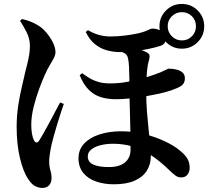

<svg xmlns="http://www.w3.org/2000/svg" viewBox="-20 -867 1040 955"><path d="M773.2 -736.3Q773.2 -782.5 805.8 -815Q838.4 -847.4 884.6 -847.4Q930.8 -847.4 963.2 -815Q995.7 -782.5 995.7 -736.3Q995.7 -690.1 963.2 -657.5Q930.8 -624.9 884.6 -624.9Q838.4 -624.9 805.8 -657.5Q773.2 -690.1 773.2 -736.3ZM814.1 -736.3Q814.1 -707.2 834.8 -686.6Q855.5 -665.9 884.6 -665.9Q914.4 -665.9 934.6 -686.6Q954.7 -707.2 954.7 -736.3Q954.7 -766.1 934.6 -786.3Q914.4 -806.5 884.6 -806.5Q855.5 -806.5 834.8 -786.3Q814.1 -766.1 814.1 -736.3ZM417.5 -717.1Q442.9 -701.7 471.1 -693.6Q499.2 -685.6 528.1 -685.6Q563.4 -685.6 599.7 -690Q636 -694.3 672 -702.2Q701.8 -709.8 716.2 -717.3Q730.6 -724.9 737.1 -724.9Q763.6 -724.9 783.8 -711.6Q804 -698.4 804 -674.9Q804 -659.5 797.7 -651.6Q791.4 -643.8 780.5 -639.8Q753.2 -630.6 716.1 -623.1Q678.9 -615.5 642.3 -611.7Q605.8 -607.9 577.9 -607.9Q543.1 -607.9 510.3 -617.2Q477.5 -626.5 451.1 -648.3Q424.7 -670.1 406.6 -707.7ZM388.6 -503Q408.2 -488.3 427.9 -476.9Q447.6 -465.5 471.4 -458.8Q495.2 -452.2 524.9 -452.2Q570.5 -452.2 603.4 -458.2Q636.2 -464.1 664.1 -470.8Q694.2 -478 724.3 -487.9Q754.3 -497.8 777.1 -506.8Q795.2 -514.4 805.7 -520Q816.3 -525.6 818.8 -525.6Q824.1 -525.6 837.1 -524.4Q850.2 -523.3 864.5 -519.1Q878.7 -514.8 889.2 -505Q899.6 -495.2 899.6 -477Q899.6 -461.3 891.5 -449.8Q883.4 -438.2 858.2 -427.9Q818.4 -411.2 768.9 -400.6Q719.5 -390.1 672.6 -383.1Q639.4 -378.8 611.7 -376.1Q583.9 -373.5 554.1 -373.5Q515.8 -373.5 482.5 -383.6Q449.2 -393.6 422.5 -419.4Q395.9 -445.1 376.3 -492.8ZM557.8 -617.8 597 -634.5Q615.7 -632.9 636.5 -629.1Q657.4 -625.2 677 -619.8Q696.6 -614.3 708.5 -607.3Q721.6 -600.8 723.5 -591.6Q725.3 -582.5 721.1 -568.5Q712.3 -538.4 709.8 -495.3Q707.3 -452.2 707.3 -410.3Q707.3 -357.9 710.9 -312.1Q714.5 -266.3 718.7 -226.8Q723 -187.4 726.6 -153Q730.2 -118.6 730.2 -89.4Q730.2 -50 710.3 -18.1Q690.4 13.8 649.8 31.7Q609.3 49.7 545.5 49.7Q498.2 49.7 458.1 35.9Q418 22.1 394.3 -6.8Q370.5 -35.6 370.5 -80.3Q370.5 -122.6 398.2 -152.5Q425.9 -182.4 474.3 -198.2Q522.6 -214 583.8 -214Q643.8 -214 699 -199.8Q754.2 -185.7 799.4 -164.4Q844.7 -143.2 872.7 -119.8Q899.1 -99 911.3 -79.1Q923.4 -59.2 923.4 -32Q923.4 -13.3 912.8 1.1Q902.3 15.5 881.3 15.5Q864.3 15.5 851.2 5.1Q838.1 -5.2 825.4 -17.4Q773.2 -68.7 726.8 -97.8Q680.4 -126.9 635.8 -139.5Q591.2 -152 542.2 -152Q510 -152 481.2 -145Q452.5 -138 434.5 -123.8Q416.6 -109.6 416.6 -89.1Q416.6 -61.2 443.5 -48.7Q470.4 -36.1 522.2 -36.1Q574 -36.1 601.6 -59.1Q629.3 -82.1 629.3 -123.3Q629.3 -171.1 628.4 -215.9Q627.5 -260.6 626.5 -299.8Q625.4 -339 624.5 -371Q623.6 -403.1 623.6 -425.2Q623.6 -449.7 623.4 -478.6Q623.2 -507.6 621.8 -533.9Q620.5 -560.3 616.9 -576.2Q613.2 -597.9 592.6 -605.9Q572.1 -613.8 557.8 -617.8ZM79.8 -763 89.3 -772.6Q110.2 -767.8 131 -759.9Q151.7 -752 174.1 -737.9Q193.2 -725.9 212 -703.2Q230.9 -680.4 243.4 -655Q255.9 -629.6 255.9 -607.5Q255.9 -594.4 248.3 -579.4Q240.8 -564.5 228.5 -544.4Q216.2 -524.3 202.8 -494.2Q191.3 -469 175.5 -426.6Q159.6 -384.3 147.6 -336.5Q135.5 -288.7 135.5 -246.2Q135.5 -222.1 139 -202Q142.6 -182 148.2 -171Q154 -159.1 160.9 -158.3Q167.9 -157.4 174.6 -167.4Q181.9 -178.7 195.3 -202Q208.6 -225.3 223.9 -254Q239.1 -282.7 253.9 -310.5Q268.7 -338.4 278.9 -357.4L297.4 -350.1Q289.6 -327.9 281 -301.4Q272.5 -274.9 264 -247.5Q255.5 -220.1 248.8 -195Q242.1 -169.8 237.1 -150.7Q231.5 -125 228.1 -102.6Q224.7 -80.2 224.7 -66.4Q224.7 -37.9 230.6 -19.7Q236.4 -1.6 236.4 19.2Q236.4 39.9 224.9 53.8Q213.3 67.7 190 67.7Q174.8 67.7 156.9 59.9Q139 52.1 119.8 23.2Q95.7 -12.4 79.3 -80.5Q62.8 -148.7 62.8 -235.1Q62.8 -289.9 70.4 -340.7Q78.1 -391.5 88.7 -435.2Q99.2 -478.9 105.9 -510.2Q111.7 -532.5 116.7 -553.1Q121.7 -573.8 125.3 -595.1Q128.8 -616.5 128.8 -639.2Q128.8 -674.7 111.5 -708.5Q94.2 -742.3 79.8 -763Z"/></svg>

Font: Early Summer Mincho VF
Style: Regular
Weight: 250
Designer: GuiWonder
Version: Version 1.002